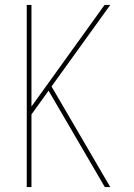

<svg xmlns="http://www.w3.org/2000/svg" viewBox="-20 -755 540 775"><path d="M88 0V-735H107V-325L402 -735H425L188 -406L425 0H403L176 -389L107 -293V0Z"/></svg>

Font: Iosevka Thin
Style: Regular
Weight: 100
Monospace: yes
Designer: Belleve Invis
Foundry: Belleve Invis
Version: Version 32.5.0; ttfautohint (v1.8.4)